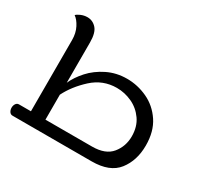

<svg xmlns="http://www.w3.org/2000/svg" viewBox="-138 -846 1088 1032"><g transform="rotate(30 406.0 -330.0)"><path d="M747 -219Q747 -126 698 -63Q649 0 537 0H46Q34 0 27 -10.5Q20 -21 20 -35Q20 -49 27 -59.5Q34 -70 46 -70H120V-512Q120 -555 103 -588Q86 -621 65 -635Q71 -643 90.5 -651.5Q110 -660 131 -660Q164 -660 187 -634.5Q210 -609 210 -549V-299Q229 -342 266.5 -383.5Q304 -425 359.5 -452.5Q415 -480 481 -480Q547 -480 608 -451.5Q669 -423 708 -364.5Q747 -306 747 -219ZM657 -224Q657 -284 627.5 -326Q598 -368 552.5 -389Q507 -410 458 -410Q372 -410 308 -351.5Q244 -293 210 -225V-70H499Q582 -70 619.5 -116Q657 -162 657 -224Z"/></g></svg>

Font: El Messiri
Style: Regular
Weight: 400
Designer: Mohamed Gaber
Foundry: Kief Type Foundry
Version: Version 2.006